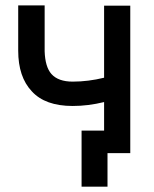

<svg xmlns="http://www.w3.org/2000/svg" viewBox="-20 -571 576 716"><path d="M465.8 -549.8V0H368.2V-190.4Q308.6 -175.8 251 -175.8Q148.4 -175.8 98.6 -230.5Q47.9 -284.2 47.9 -381.8V-550.8H146.5V-379.9Q148.4 -321.3 171.9 -294.9Q197.3 -266.6 251 -266.6Q308.6 -266.6 368.2 -281.2V-549.8ZM380.9 125H284.2V-84H380.9Z"/></svg>

Font: RobotoJAA
Style: Medium
Weight: 500
Version: Version 2.05; 2016-11-05